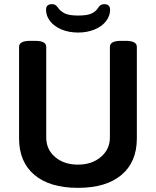

<svg xmlns="http://www.w3.org/2000/svg" viewBox="-20 -899 752 926"><path d="M72 -231V-673Q72 -702 125 -702H150Q203 -702 203 -673V-236Q203 -178 246 -141.5Q289 -105 356 -105Q423 -105 466.5 -142Q510 -179 510 -236V-673Q510 -702 563 -702H587Q640 -702 640 -673V-231Q640 -118 566 -55.5Q492 7 356 7Q220 7 146 -55.5Q72 -118 72 -231ZM202 -852Q202 -879 231 -879Q241 -879 247 -875Q253 -871 259 -863Q271 -845 292 -834.5Q313 -824 357 -824Q403 -824 424 -835Q445 -846 455 -864Q465 -879 482 -879Q511 -879 511 -852Q511 -822 491 -796.5Q471 -771 435.5 -756.5Q400 -742 357 -742Q313 -742 277.5 -756.5Q242 -771 222 -796.5Q202 -822 202 -852Z"/></svg>

Font: Asap-SemiBold
Style: Regular
Weight: 600
Designer: Pablo Cosgaya
Foundry: Omnibus-Type
Version: Version 2.000; ttfautohint (v1.8)